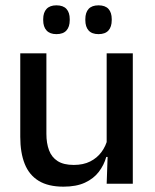

<svg xmlns="http://www.w3.org/2000/svg" viewBox="-20 -689 580 720"><path d="M56 -489H154V-187Q154 -152 163.8 -125.8Q173.5 -99.5 196 -85Q218.5 -70.5 256.5 -70.5Q292.5 -70.5 318.2 -83.5Q344 -96.5 360.5 -118.8Q377 -141 383.5 -168.5L399.5 -100.5H378.5Q370 -70 350.5 -44.5Q331 -19 298.5 -4Q266 11 218 11Q161 11 125.2 -10.8Q89.5 -32.5 72.8 -74.2Q56 -116 56 -176ZM380 -489H478V0H380L384 -114.5L380 -120.5ZM191.5 -561Q167 -561 154.5 -574.8Q142 -588.5 142 -613.5V-617Q142 -642 154.5 -655.5Q167 -669 191.5 -669Q217 -669 229.2 -655.5Q241.5 -642 241.5 -617V-613.5Q241.5 -588.5 229.2 -574.8Q217 -561 191.5 -561ZM349.5 -561Q324.5 -561 312.2 -574.8Q300 -588.5 300 -613.5V-617Q300 -642 312.2 -655.5Q324.5 -669 349.5 -669Q374.5 -669 386.8 -655.5Q399 -642 399 -617V-613.5Q399 -588.5 386.8 -574.8Q374.5 -561 349.5 -561Z"/></svg>

Font: Anek Malayalam Medium
Style: Regular
Weight: 500
Designer: Maithili Shingre (Malayalam) & Yesha Goshar (Latin)
Foundry: Ek Type
Version: Version 1.003